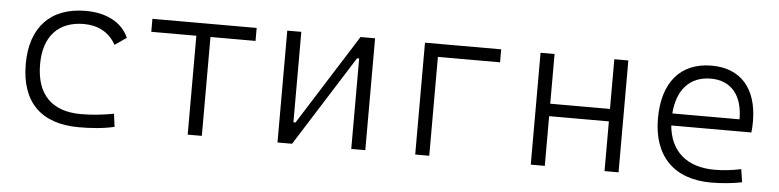

<svg xmlns="http://www.w3.org/2000/svg" viewBox="-38 -701 3593 885"><g transform="rotate(5 1758.0 -258.5)"><path d="M342.8 9.8C396.5 9.8 454.1 6.3 507.3 -6.3L499.5 -66.4C450.7 -57.1 399.4 -51.3 348.1 -51.3C212.4 -51.3 140.1 -124.5 140.1 -264.6C140.1 -393.6 208.5 -466.3 325.2 -466.3C386.7 -466.3 440.9 -442.4 474.1 -382.8L527.8 -419.9C498.5 -488.3 425.8 -527.3 329.1 -527.3C165.5 -527.3 74.2 -428.7 74.2 -259.8C74.2 -83.5 168 9.8 342.8 9.8Z M846.2 0H911.6V-457.5H1120.1V-517.6H637.7V-457.5H846.2Z M1261.7 0H1329.1L1593.3 -418.5H1603V0H1668V-517.6H1600.6L1336.4 -99.1H1326.7V-517.6H1261.7Z M1898.9 0H1963.9V-457.5H2251.5V-517.6H1898.9Z M2774.9 0H2839.8V-517.6H2774.9V-287.6H2498.5V-517.6H2433.6V0H2498.5V-230H2774.9Z M3268.1 9.8C3314.5 9.8 3365.7 5.4 3411.1 -3.9L3401.9 -64C3362.3 -55.2 3318.4 -50.3 3279.8 -50.3C3150.9 -50.3 3073.7 -117.2 3063 -236.3H3433.6C3435.5 -250 3436.5 -268.1 3436.5 -287.1C3436.5 -440.4 3358.9 -527.3 3225.1 -527.3C3081.5 -527.3 2999 -431.2 2999 -263.7C2999 -89.4 3096.7 9.8 3268.1 9.8ZM3063 -292C3071.3 -403.3 3129.9 -467.3 3226.1 -467.3C3319.8 -467.3 3374 -403.8 3374 -292Z"/></g></svg>

Font: Cascadia Mono NF Light
Style: Regular
Weight: 300
Monospace: yes
Designer: Aaron Bell
Foundry: Saja Typeworks
Version: Version 2404.023